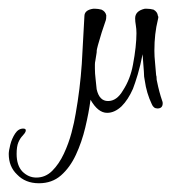

<svg xmlns="http://www.w3.org/2000/svg" viewBox="-158 -272 404 439"><path d="M-69 147Q-100 147 -119 127Q-138 109 -138 80Q-138 73 -134.5 59Q-131 45 -123.5 33.5Q-116 22 -105 22Q-99 22 -99 26Q-99 29 -101.5 32.5Q-104 36 -106 38Q-112 44 -116 53.5Q-120 63 -120 80Q-120 106 -107 120Q-93 134 -75 134Q-54 134 -38.5 118.5Q-23 103 -12 79.5Q-1 56 5.5 31.5Q12 7 15 -12Q20 -40 23.5 -68.5Q27 -97 29 -126L35 -235Q35 -249 55 -252H60Q66 -252 74 -250Q83 -246 85 -237Q85 -229 84 -226Q74 -198 66 -169L64 -161Q63 -158 63 -152L60 -133Q59 -129 59 -124.5Q59 -120 59 -115Q59 -104 60.5 -92Q62 -80 63 -68Q69 -41 89 -41Q109 -41 123 -65Q140 -91 146 -124Q150 -145 152 -163.5Q154 -182 154 -196Q154 -206 152.5 -214.5Q151 -223 151 -230Q151 -247 173 -252H178Q182 -252 185.5 -251.5Q189 -251 193 -250Q202 -245 203 -236Q204 -235 204 -232L203 -227Q199 -211 197 -193.5Q195 -176 195 -156Q195 -143 196.5 -129Q198 -115 199 -100Q200 -98 200 -94Q200 -89 201 -86Q206 -61 213 -41Q214 -39 214 -36Q214 -24 202 -24Q193 -24 189 -34Q177 -59 173 -88Q172 -92 171.5 -97Q171 -102 171 -108L168 -148Q163 -122 157 -102Q151 -82 146 -69Q135 -44 120 -29Q104 -14 87 -14Q66 -14 49 -44Q45 -14 37 19.5Q29 53 15.5 82Q2 111 -18.5 129Q-39 147 -69 147Z"/></svg>

Font: Puppies Play
Style: Regular
Weight: 400
Designer: Robert E. Leuschke
Foundry: Robert E. Leuschke
Version: Version 1.010; ttfautohint (v1.8.3)